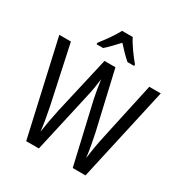

<svg xmlns="http://www.w3.org/2000/svg" viewBox="-211 -1103 1203 1262"><g transform="rotate(30 391.0 -471.5)"><path d="M431 -943H350C329 -900 285 -840 249 -794V-783H299C326 -806 358 -841 391 -876C423 -841 454 -808 484 -783H534V-794C499 -836 453 -898 431 -943ZM776 -714H689L594 -277C582 -222 571 -161 564 -100C556 -162 545 -222 533 -277L432 -714H349L249 -277C237 -221 225 -157 217 -100C213 -145 202 -208 188 -277L94 -714H6L167 0H263L366 -459C378 -509 386 -564 390 -599C397 -546 407 -493 414 -459L520 0H617Z"/></g></svg>

Font: Noto Sans Sinhala UI Condensed
Style: Regular
Weight: 400
Width: 3
Designer: Jelle Bosma - Monotype Design Team
Foundry: Monotype Imaging Inc.
Version: Version 2.006